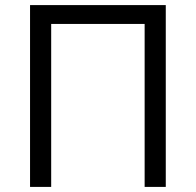

<svg xmlns="http://www.w3.org/2000/svg" viewBox="-20 -734 769 754"><path d="M631 0H548V-640H181V0H98V-714H631Z"/></svg>

Font: Stephens Clock
Style: Regular
Weight: 400
Designer: Peter Wiegel (catfonts.de) with slight modifications by DT1.org
Version: Version 0.9.1